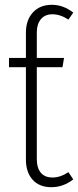

<svg xmlns="http://www.w3.org/2000/svg" viewBox="-20 -761 322 792"><path d="M262.2 -50.8 282.2 -21Q240.7 11.2 191.9 11.2Q142.6 11.2 114.7 -19.5Q86.9 -50.3 86.9 -103V-483.9H17.1V-522H86.9V-626Q86.9 -678.7 116 -710Q145 -741.2 193.8 -741.2Q241.2 -741.2 282.2 -709L262.2 -680.2Q229 -702.1 195.8 -702.1Q165.5 -702.1 148.7 -681.9Q131.8 -661.6 131.8 -627V-522H244.1L237.8 -483.9H131.8V-104Q131.8 -68.8 148.2 -48.8Q164.6 -28.8 196.8 -28.8Q229 -28.8 262.2 -50.8Z"/></svg>

Font: Fira Sans Compressed ExtraLight
Style: Regular
Weight: 250
Width: 1
Designer: Carrois Corporate & Edenspiekermann AG
Foundry: Carrois Corporate GbR & Edenspiekermann AG
Version: Version 4.203;PS 004.203;hotconv 1.0.88;makeotf.lib2.5.64775